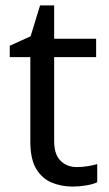

<svg xmlns="http://www.w3.org/2000/svg" viewBox="-20 -679 401 709"><path d="M264 -62Q284 -62 305 -65.5Q326 -69 339 -73V-6Q325 1 299 5.5Q273 10 249 10Q207 10 171.5 -4.5Q136 -19 114 -55Q92 -91 92 -156V-468H16V-510L93 -545L128 -659H180V-536H335V-468H180V-158Q180 -109 203.5 -85.5Q227 -62 264 -62Z"/></svg>

Font: lguzrati15
Style: Book
Weight: 400
Designer: Jelle Bosma - Monotype Design Team, Universal Thirst
Foundry: Monotype Imaging Inc.
Version: Version 2.106